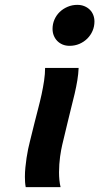

<svg xmlns="http://www.w3.org/2000/svg" viewBox="-20 -774 411 794"><path d="M197.3 -654.8Q197.3 -674.8 205.1 -692.9Q212.9 -710.9 226.8 -724.4Q240.7 -737.8 259.5 -745.8Q278.3 -753.9 299.8 -753.9Q315.9 -753.9 328.9 -748.5Q341.8 -743.2 351.1 -734.1Q360.4 -725.1 365.5 -712.4Q370.6 -699.7 370.6 -685.1Q370.6 -664.6 362.8 -646.5Q355 -628.4 341.1 -614.5Q327.1 -600.6 308.3 -592.5Q289.6 -584.5 267.6 -584.5Q252 -584.5 239 -589.8Q226.1 -595.2 216.8 -604.7Q207.5 -614.3 202.4 -627Q197.3 -639.6 197.3 -654.8ZM305.2 -493.2Q304.2 -468.3 299.8 -441.7Q295.4 -415 288.8 -386.7Q282.2 -358.4 274.4 -328.4Q266.6 -298.3 259.3 -266.6L237.3 -174.8Q235.4 -166 232.9 -153.6Q230.5 -141.1 228.5 -126.2Q226.6 -111.3 225.3 -94.7Q224.1 -78.1 224.1 -61.5Q224.1 -45.4 225.6 -29.8Q227.1 -14.2 230.5 0H86.4Q84.5 -9.8 83.7 -20.8Q83 -31.7 83 -43Q83 -62 85 -81.8Q86.9 -101.6 89.8 -120.8Q92.8 -140.1 96.4 -158Q100.1 -175.8 104 -190.4L123 -267.1Q129.9 -294.9 137.7 -324.5Q145.5 -354 151.9 -383.3Q158.2 -412.6 162.4 -440.7Q166.5 -468.8 166.5 -493.2Z"/></svg>

Font: Andika New Basic
Style: Bold Italic
Weight: 700
Italic angle: -14°
Designer: Victor Gaultney, Annie Olsen, Pablo Ugerman
Foundry: SIL International
Version: Version 5.500